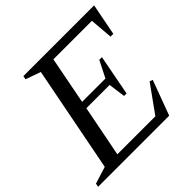

<svg xmlns="http://www.w3.org/2000/svg" viewBox="-204 -863 1025 1025"><g transform="rotate(-45 309.0 -350.0)"><path d="M-26 0 -22 -20 93 -56 71 -32 195 -668 207 -644 106 -680 110 -700H644L609 -520H588L576 -667L595 -650H268L290 -668L231 -363L216 -381H428L402 -364L458 -475H478L434 -245H415L400 -358L420 -341H208L230 -359L166 -32L152 -50H474L445 -34L567 -204L584 -197L511 0Z"/></g></svg>

Font: Wittgenstein
Style: Italic
Weight: 400
Italic angle: -11°
Designer: Jörg Drees
Foundry: Jörg Drees
Version: Version 1.500